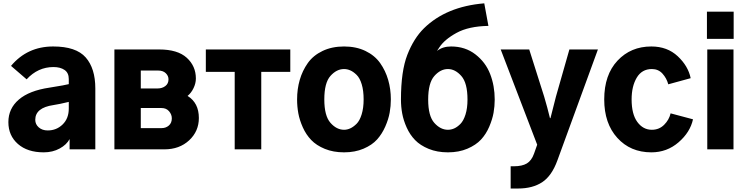

<svg xmlns="http://www.w3.org/2000/svg" viewBox="-20 -879 4404 1130"><path d="M187.5 -173.8Q187.5 -147.5 208 -129.4Q228.5 -111.3 260.7 -111.3Q312.5 -111.3 348.6 -146.5Q384.8 -181.6 384.8 -240.2V-279.3Q328.1 -265.6 294.9 -260.7Q187.5 -245.1 187.5 -173.8ZM29.3 -160.2Q29.3 -240.2 90.8 -293Q152.3 -345.7 271.5 -363.3Q369.1 -378.9 384.8 -383.8V-414.1Q384.8 -450.2 359.9 -467.3Q335 -484.4 294.9 -484.4Q203.1 -484.4 136.7 -412.1L44.9 -491.2Q140.6 -605.5 293 -605.5Q427.7 -605.5 484.4 -541Q541 -476.6 541 -358.4V0H389.6V-60.5Q372.1 -27.3 331.1 -4.9Q290 17.6 237.3 17.6Q141.6 17.6 85.4 -31.7Q29.3 -81.1 29.3 -160.2Z M653.3 0V-587.9H917Q1025.4 -587.9 1079.1 -539.1Q1132.8 -490.2 1132.8 -417Q1132.8 -388.7 1119.1 -360.4Q1105.5 -332 1084 -314.5Q1150.4 -273.4 1150.4 -184.6Q1150.4 -106.4 1093.3 -53.2Q1036.1 0 947.3 0ZM808.6 -125H931.6Q956.1 -125 973.6 -140.1Q991.2 -155.3 991.2 -182.6Q991.2 -205.1 975.1 -224.1Q959 -243.2 930.7 -243.2H808.6ZM808.6 -358.4H907.2Q934.6 -358.4 953.1 -372.6Q971.7 -386.7 971.7 -412.1Q971.7 -432.6 955.6 -448.2Q939.5 -463.9 910.2 -463.9H808.6Z M1191.4 -456.1V-587.9H1688.5V-456.1H1517.6V0H1361.3V-456.1Z M1888.7 -293.9Q1888.7 -197.3 1924.8 -156.2Q1960.9 -115.2 2004.9 -115.2Q2023.4 -115.2 2041.5 -123.5Q2059.6 -131.8 2078.1 -149.9Q2096.7 -168 2108.4 -205.6Q2120.1 -243.2 2120.1 -293.9Q2120.1 -345.7 2108.9 -382.8Q2097.7 -419.9 2078.6 -438.5Q2059.6 -457 2041.5 -464.8Q2023.4 -472.7 2004.9 -472.7Q1960.9 -472.7 1924.8 -432.1Q1888.7 -391.6 1888.7 -293.9ZM1728.5 -293.9Q1728.5 -354.5 1744.1 -408.7Q1759.8 -462.9 1791.5 -507.8Q1823.2 -552.7 1878.4 -579.1Q1933.6 -605.5 2004.9 -605.5Q2076.2 -605.5 2130.9 -579.1Q2185.5 -552.7 2217.3 -507.8Q2249 -462.9 2264.6 -408.7Q2280.3 -354.5 2280.3 -293.9Q2280.3 -254.9 2273.4 -216.3Q2266.6 -177.7 2247.6 -134.3Q2228.5 -90.8 2199.2 -58.1Q2169.9 -25.4 2119.6 -3.9Q2069.3 17.6 2004.9 17.6Q1941.4 17.6 1891.6 -2.9Q1841.8 -23.4 1811.5 -55.2Q1781.2 -86.9 1762.2 -129.4Q1743.2 -171.9 1735.8 -211.9Q1728.5 -252 1728.5 -293.9Z M2339.8 -293Q2339.8 -460 2377.4 -556.6Q2415 -653.3 2475.6 -712.9Q2606.4 -840.8 2830.1 -859.4L2854.5 -726.6Q2738.3 -724.6 2667 -685.5Q2595.7 -646.5 2565.4 -599.6L2551.8 -579.1Q2585 -605.5 2634.8 -605.5Q2717.8 -605.5 2777.8 -559.1Q2837.9 -512.7 2864.7 -443.4Q2891.6 -374 2891.6 -293Q2891.6 -253.9 2884.8 -215.3Q2877.9 -176.8 2859.4 -133.3Q2840.8 -89.8 2811 -57.6Q2781.2 -25.4 2731 -3.9Q2680.7 17.6 2616.2 17.6Q2552.7 17.6 2502.9 -2.9Q2453.1 -23.4 2422.9 -54.7Q2392.6 -85.9 2373.5 -128.4Q2354.5 -170.9 2347.2 -210.9Q2339.8 -251 2339.8 -293ZM2500 -293Q2500 -196.3 2536.1 -155.8Q2572.3 -115.2 2616.2 -115.2Q2634.8 -115.2 2652.8 -123Q2670.9 -130.9 2689.5 -149.4Q2708 -168 2719.7 -205.1Q2731.4 -242.2 2731.4 -293Q2731.4 -390.6 2695.3 -431.6Q2659.2 -472.7 2616.2 -472.7Q2572.3 -472.7 2536.1 -431.6Q2500 -390.6 2500 -293Z M2926.8 -587.9H3094.7L3182.6 -310.5Q3201.2 -248 3216.8 -183.6H3219.7Q3233.4 -240.2 3252 -310.5L3331.1 -587.9H3499L3260.7 64.5Q3227.5 156.2 3170.9 193.4Q3114.3 230.5 3029.3 230.5H2985.4V99.6H3003.9Q3052.7 99.6 3080.6 83Q3108.4 66.4 3123 25.4L3141.6 -27.3Z M3536.1 -293.9Q3536.1 -438.5 3614.3 -522Q3692.4 -605.5 3813.5 -605.5Q3907.2 -605.5 3968.8 -547.9Q4030.3 -490.2 4044.9 -418.9L3913.1 -382.8Q3903.3 -418.9 3878.9 -445.8Q3854.5 -472.7 3816.4 -472.7Q3757.8 -472.7 3727.5 -421.9Q3697.3 -371.1 3697.3 -293.9Q3697.3 -207 3731 -161.1Q3764.6 -115.2 3816.4 -115.2Q3859.4 -115.2 3888.7 -144.5Q3918 -173.8 3926.8 -211.9L4058.6 -176.8Q4042 -100.6 3973.6 -41.5Q3905.3 17.6 3813.5 17.6Q3690.4 17.6 3613.3 -67.4Q3536.1 -152.3 3536.1 -293.9Z M4140.6 -650.4V-810.5H4297.9V-650.4ZM4142.6 0V-587.9H4296.9V0Z"/></svg>

Font: Gothic A1 Black
Style: Regular
Weight: 900
Version: Version 2.50